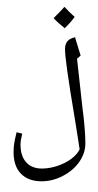

<svg xmlns="http://www.w3.org/2000/svg" viewBox="-20 -912 635 1243"><path d="M495.6 54.2 470.2 -107.4Q427.7 -361.3 414.3 -461.2Q400.9 -561 400.9 -592.8Q400.9 -626.5 416.5 -645Q432.1 -663.6 466.3 -670.9Q467.8 -664.6 469.2 -659.2Q470.7 -653.8 502 -552.2L478.5 -531.7L480.5 -516.1L513.2 -219.7Q532.7 -70.8 532.7 16.6Q532.7 78.6 494.1 134.8Q455.6 190.9 388.2 226.3Q320.8 261.7 249 261.7Q163.6 261.7 115.7 212.6Q67.9 163.6 67.9 73.7Q67.9 44.9 71.5 19.3Q75.2 -6.3 87.4 -55.7L124 -46.9Q112.8 -2.9 112.8 24.4Q112.8 97.7 149.4 138.4Q186 179.2 251.5 179.2Q298.8 179.2 350.1 162.6Q401.4 146 440.4 117.2Q479.5 88.4 495.6 54.2ZM399.4 -719.7ZM33.2 262.2ZM230 -473.1ZM307.6 310.5ZM463.4 -802.7Q439.9 -769 398.9 -729.5Q354.5 -764.6 327.1 -794.4Q378.4 -845.7 397 -867.7Q428.7 -833 463.4 -802.7ZM398.9 -719.7ZM397 -892.1Z"/></svg>

Font: Noto Naskh Arabic
Style: Regular
Weight: 400
Designer: Monotype Design team
Foundry: Monotype Imaging Inc.
Version: Version 1.01